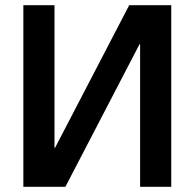

<svg xmlns="http://www.w3.org/2000/svg" viewBox="-20 -720 750 740"><path d="M70 -700H190V-150H192L478 -700H640V0H520V-550H518L232 0H70Z"/></svg>

Font: PT Root UI Bold
Style: Regular
Weight: 700
Designer: Vitaly Kuzmin
Foundry: ParaType Ltd.
Version: Version 2.000G